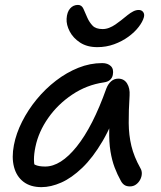

<svg xmlns="http://www.w3.org/2000/svg" viewBox="-20 -760 661 790"><path d="M150.6 10Q105.4 10 76.6 -12Q47.8 -34 37.6 -73.1Q27.4 -112.2 37.2 -163Q46.4 -211 70.9 -259.5Q95.4 -308 131 -351.3Q166.6 -394.6 210.4 -428.2Q254.2 -461.8 302.4 -481.1Q350.6 -500.4 400.4 -500.4Q423.2 -500.4 436 -488.1Q448.8 -475.8 444.2 -452Q442 -439.8 432.9 -431.5Q423.8 -423.2 407.4 -421Q337 -410.8 277.5 -371Q218 -331.2 178.3 -274.5Q138.6 -217.8 125.8 -155.8Q119.8 -127.4 119.7 -103.9Q119.6 -80.4 129.6 -43.4L92 -111.8Q110 -89.2 124.4 -82Q138.8 -74.8 166 -74.8Q229.8 -74.8 295.8 -157.1Q361.8 -239.4 417.6 -396Q425 -414.8 437.4 -425.6Q449.8 -436.4 466.6 -436.4Q490.4 -436.4 502.8 -416.7Q515.2 -397 513.2 -366.8Q509.2 -303.8 509.6 -253.6Q510 -203.4 520.7 -159.2Q531.4 -115 557.6 -68.2Q564 -57.8 563.5 -45Q563 -32.2 556.5 -20.2Q550 -8.2 539.3 -0.6Q528.6 7 514.6 7Q500.4 7 491.7 1Q483 -5 477.4 -15.6Q462.6 -42 451.6 -71.1Q440.6 -100.2 434.5 -137.4Q428.4 -174.6 429.4 -225.8Q430.4 -277 439.4 -347.4L474.8 -347.8Q442.4 -248 402.3 -179.7Q362.2 -111.4 318.4 -69.5Q274.6 -27.6 231.9 -8.8Q189.2 10 150.6 10ZM380.4 -566Q338.4 -566 309.7 -584.7Q281 -603.4 266.8 -630.7Q252.6 -658 254 -682.8Q255.6 -710.4 268.5 -725.1Q281.4 -739.8 300.8 -739.8Q316.2 -739.8 323.4 -723.6Q330.6 -707.4 339.6 -686.6Q347.8 -668.2 361.1 -654.3Q374.4 -640.4 402.4 -640.4Q415.8 -640.4 429.2 -645.6Q442.6 -650.8 455.1 -659.4Q467.6 -668 478.2 -676.4Q492.6 -688 504.7 -697.7Q516.8 -707.4 528.2 -713.2Q539.6 -719 550.8 -719Q562.8 -719 569.1 -710.4Q575.4 -701.8 572 -689Q567 -670.6 550.5 -649.1Q534 -627.6 508.1 -608.7Q482.2 -589.8 449.5 -577.9Q416.8 -566 380.4 -566Z"/></svg>

Font: Shantell Sans Light
Style: Italic
Weight: 300
Italic angle: -11°
Designer: Stephen Nixon, Anya Danilova, Shantell Martin
Foundry: Arrow Type
Version: Version 1.008;[ac192a2d6]